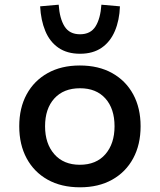

<svg xmlns="http://www.w3.org/2000/svg" viewBox="-20 -789 681 818"><path d="M321 9Q241 9 183 -23.5Q125 -56 93.5 -114.5Q62 -173 62 -251Q62 -329 93.5 -387Q125 -445 183 -477.5Q241 -510 320 -510Q400 -510 458 -477.5Q516 -445 547.5 -387Q579 -329 579 -251Q579 -173 547.5 -114.5Q516 -56 458 -23.5Q400 9 321 9ZM320 -87Q390 -87 429 -132Q468 -177 468 -251Q468 -326 429 -369.5Q390 -413 321 -413Q251 -413 211.5 -369.5Q172 -326 172 -251Q172 -177 211.5 -132Q251 -87 320 -87ZM321 -560Q266 -560 229 -585.5Q192 -611 173 -657Q154 -703 151 -762L230 -769Q234 -710 255 -676.5Q276 -643 321 -643Q366 -643 387 -676.5Q408 -710 412 -769L491 -762Q489 -703 469.5 -657Q450 -611 413 -585.5Q376 -560 321 -560Z"/></svg>

Font: Nunito Sans 6pt SemiBold
Style: Regular
Weight: 600
Version: Version 3.101;gftools[0.9.27]